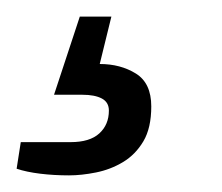

<svg xmlns="http://www.w3.org/2000/svg" viewBox="-96 -32 267 231"><path d="M-13 179Q-31 179 -47.5 177Q-64 175 -76 171L-71 139H-11Q12 139 23.5 128.5Q35 118 35 101Q35 91 26.5 86.5Q18 82 3 82H-31L0 -12H38L24 45Q49 45 67.5 56.5Q86 68 86 96Q86 122 76.5 138Q67 154 52 163Q37 172 19.5 175.5Q2 179 -13 179Z"/></svg>

Font: Archivo Condensed ExtraLight
Style: Italic
Weight: 250
Width: 3
Italic angle: -10°
Designer: Hector Gatti
Foundry: Omnibus-Type
Version: Version 2.001